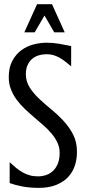

<svg xmlns="http://www.w3.org/2000/svg" viewBox="-20 -888 414 921"><path d="M162.1 -42Q181.6 -42 200.4 -48.1Q219.2 -54.2 233.9 -67.9Q248.5 -81.5 257.3 -102.8Q266.1 -124 266.1 -154.8Q266.1 -181.2 255.6 -203.6Q245.1 -226.1 228 -246.6Q210.9 -267.1 189 -286.4Q167 -305.7 144 -325.2Q121.1 -344.7 99.1 -365.5Q77.1 -386.2 60.1 -409.4Q43 -432.6 32.5 -459.5Q22 -486.3 22 -518.1Q22 -564.5 39.1 -596.2Q56.2 -627.9 82.5 -647.2Q108.9 -666.5 140.9 -674.8Q172.9 -683.1 203.1 -683.1Q234.9 -683.1 264.4 -678Q293.9 -672.9 321.3 -667V-569.8Q305.7 -583 291.7 -593.8Q277.8 -604.5 263.9 -612.1Q250 -619.6 235.4 -623.8Q220.7 -627.9 204.1 -627.9Q183.6 -627.9 165.3 -622.3Q147 -616.7 133.5 -605Q120.1 -593.3 112.1 -575.2Q104 -557.1 104 -532.2Q104 -497.6 122.1 -469Q140.1 -440.4 167.5 -414.6Q194.8 -388.7 226.6 -362.8Q258.3 -336.9 285.6 -307.1Q313 -277.3 331.1 -241.9Q349.1 -206.5 349.1 -161.1Q349.1 -127 341.3 -100.8Q333.5 -74.7 320.1 -55.4Q306.6 -36.1 289.1 -22.9Q271.5 -9.8 251.5 -1.7Q231.4 6.3 210.2 9.8Q189 13.2 168.9 13.2Q145 13.2 125 11.5Q105 9.8 87.6 6.6Q70.3 3.4 55.4 -0.7Q40.5 -4.9 26.4 -9.8V-109.9Q41.5 -95.7 56.6 -83.3Q71.8 -70.8 88.1 -61.5Q104.5 -52.2 122.6 -47.1Q140.6 -42 162.1 -42ZM240.2 -732.9 193.4 -813.5 146.5 -732.9H96.7L157.7 -867.7H229.5L290.5 -732.9Z"/></svg>

Font: Crushed
Style: Regular
Weight: 400
Width: 3
Designer: Astigmatic (AOETI)
Foundry: Astigmatic (AOETI)
Version: Version 001.000